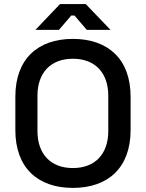

<svg xmlns="http://www.w3.org/2000/svg" viewBox="-20 -904 713 938"><path d="M336 14C508 14 618 -85 618 -268V-432C618 -615 508 -714 336 -714C164 -714 55 -615 55 -432V-268C55 -85 164 14 336 14ZM153 -758H268L328 -828H344L404 -758H520L399 -884H273ZM163 -264V-436C163 -548 227 -617 336 -617C445 -617 509 -548 509 -436V-264C509 -152 445 -83 336 -83C227 -83 163 -152 163 -264Z"/></svg>

Font: Meta Space Medium
Style: Regular
Weight: 500
Designer: Meta Pool / Florian Karsten
Foundry: Meta Pool / Florian Karsten
Version: Version 2.000;Glyphs 3.1.1 (3137)